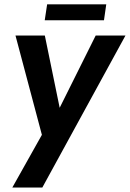

<svg xmlns="http://www.w3.org/2000/svg" viewBox="-20 -656 595 880"><path d="M36.5 203.5H174L555 -493H418.5L253.5 -162L185.5 -493H51L172 -38ZM185 -563H456.5L467 -636H196Z"/></svg>

Font: HK Grotesk
Style: Bold Italic
Weight: 700
Italic angle: -16°
Designer: Alfredo Marco Pradil
Foundry: Hanken Design Co.
Version: Version 3.001;FEAKit 1.0